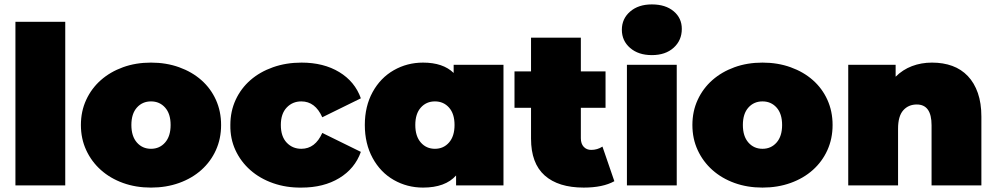

<svg xmlns="http://www.w3.org/2000/svg" viewBox="-20 -841 4520 871"><path d="M50 -742H276V0H50Z M347 -274Q347 -336 371 -388Q395 -440 437.5 -477.5Q480 -515 538 -536Q596 -557 665 -557Q734 -557 792.5 -536Q851 -515 893.5 -477.5Q936 -440 959.5 -388Q983 -336 983 -274Q983 -212 959.5 -160Q936 -108 893.5 -70Q851 -32 792.5 -11Q734 10 665 10Q596 10 538 -11Q480 -32 437.5 -70Q395 -108 371 -160Q347 -212 347 -274ZM754 -274Q754 -325 729 -353Q704 -381 665 -381Q626 -381 601 -353Q576 -325 576 -274Q576 -223 601 -194.5Q626 -166 665 -166Q704 -166 729 -194.5Q754 -223 754 -274Z M1025 -274Q1025 -336 1049 -388Q1073 -440 1116 -477.5Q1159 -515 1218.5 -536Q1278 -557 1348 -557Q1448 -557 1519 -514Q1590 -471 1617 -395L1442 -309Q1410 -381 1347 -381Q1307 -381 1280.5 -353Q1254 -325 1254 -274Q1254 -222 1280.5 -194Q1307 -166 1347 -166Q1410 -166 1442 -238L1617 -152Q1590 -76 1519 -33Q1448 10 1348 10Q1279 11 1219 -10Q1159 -31 1115.5 -69.5Q1072 -108 1048 -160Q1024 -212 1025 -274Z M2264 -547V0H2049V-45Q2000 10 1899 10Q1827 10 1766.5 -24.5Q1706 -59 1670.5 -124Q1635 -189 1635 -274Q1635 -359 1670.5 -423.5Q1706 -488 1766.5 -522.5Q1827 -557 1899 -557Q1990 -557 2038 -510V-547ZM2042 -274Q2042 -325 2017 -353Q1992 -381 1953 -381Q1914 -381 1889 -353Q1864 -325 1864 -274Q1864 -223 1889 -194.5Q1914 -166 1953 -166Q1992 -166 2017 -194.5Q2042 -223 2042 -274Z M2767 -19Q2715 10 2628 10Q2513 10 2451 -45Q2389 -100 2389 -212V-352H2314V-517H2389V-670H2615V-517H2727V-352H2615V-214Q2615 -189 2628 -175Q2641 -161 2662 -161Q2690 -161 2713 -176Z M2824 -547H3050V0H2824ZM2801 -706Q2801 -756 2838.5 -788.5Q2876 -821 2937 -821Q2999 -821 3036 -790Q3073 -759 3073 -710Q3073 -658 3036 -624.5Q2999 -591 2937 -591Q2876 -591 2838.5 -623.5Q2801 -656 2801 -706Z M3121 -274Q3121 -336 3145 -388Q3169 -440 3211.5 -477.5Q3254 -515 3312 -536Q3370 -557 3439 -557Q3508 -557 3566.5 -536Q3625 -515 3667.5 -477.5Q3710 -440 3733.5 -388Q3757 -336 3757 -274Q3757 -212 3733.5 -160Q3710 -108 3667.5 -70Q3625 -32 3566.5 -11Q3508 10 3439 10Q3370 10 3312 -11Q3254 -32 3211.5 -70Q3169 -108 3145 -160Q3121 -212 3121 -274ZM3528 -274Q3528 -325 3503 -353Q3478 -381 3439 -381Q3400 -381 3375 -353Q3350 -325 3350 -274Q3350 -223 3375 -194.5Q3400 -166 3439 -166Q3478 -166 3503 -194.5Q3528 -223 3528 -274Z M4432 -312V0H4206V-273Q4206 -367 4139 -367Q4101 -367 4077.5 -340.5Q4054 -314 4054 -257V0H3828V-547H4043V-493Q4075 -525 4117 -541Q4159 -557 4208 -557Q4259 -557 4300 -542Q4341 -527 4370.5 -496Q4400 -465 4416 -419Q4432 -373 4432 -312Z"/></svg>

Font: CMG Sans Black
Style: Regular
Weight: 900
Designer: Julieta Ulanovsky
Foundry: Julieta Ulanovsky
Version: Version 7.200